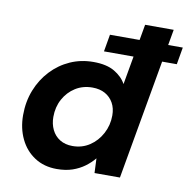

<svg xmlns="http://www.w3.org/2000/svg" viewBox="-81 -800 886 893"><g transform="rotate(10 362.0 -354.0)"><path d="M366 -565 380 -646H724L710 -565ZM244 12Q184 12 139.5 -17Q95 -46 71 -96Q47 -146 47 -208Q47 -272 68.5 -326.5Q90 -381 128.5 -422Q167 -463 217.5 -485.5Q268 -508 327 -508Q389 -508 426.5 -486Q464 -464 482 -431L533 -720H668L541 0H421L418 -69Q400 -47 375 -28.5Q350 -10 318 1Q286 12 244 12ZM298 -106Q343 -106 378.5 -129.5Q414 -153 435 -192.5Q456 -232 456 -278Q456 -312 442 -337Q428 -362 403 -376Q378 -390 343 -390Q298 -390 263 -368Q228 -346 207.5 -308.5Q187 -271 187 -224Q187 -191 200 -164Q213 -137 238 -121.5Q263 -106 298 -106Z"/></g></svg>

Font: DM Sans 24pt
Style: Bold Italic
Weight: 700
Italic angle: -10°
Designer: Colophon Foundry, Jonny Pinhorn
Foundry: Colophon Foundry
Version: Version 4.004;gftools[0.9.30]